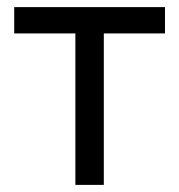

<svg xmlns="http://www.w3.org/2000/svg" viewBox="-20 -520 504 540"><path d="M444 -500V-426H272V0H192V-426H20V-500Z"/></svg>

Font: NT Somic
Style: Regular
Weight: 400
Designer: Ravid Balaliev — lead type designer, mastering
Michael Voronin — secret advisor, marketing
Ivan Kovalenko — best boy
Foundry: NT Type
Version: Version 0.7